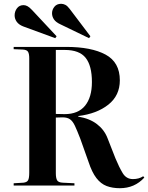

<svg xmlns="http://www.w3.org/2000/svg" viewBox="-20 -977 780 1011"><path d="M611 14Q572 14 541.5 2.5Q511 -9 487.5 -39.5Q464 -70 446 -125L403 -246Q386 -290 374.5 -314.5Q363 -339 348.5 -349Q334 -359 310 -359Q287 -359 274 -358V-65Q274 -40 280.5 -28Q287 -16 311 -15L372 -12V0H52V-12L103 -15Q122 -17 128 -28Q134 -39 134 -68V-670Q134 -694 127.5 -704.5Q121 -715 100 -716L52 -718V-730H329Q461 -730 536 -689.5Q611 -649 611 -554Q611 -474 550.5 -426Q490 -378 392 -366V-363Q452 -353 490.5 -323.5Q529 -294 546 -250L588 -143Q607 -97 626 -65.5Q645 -34 680 -34Q712 -34 734 -49L740 -42Q689 14 611 14ZM320 -376Q392 -376 428 -420.5Q464 -465 464 -545Q464 -631 431 -672.5Q398 -714 321 -714H274V-377Q289 -377 300 -376.5Q311 -376 320 -376ZM449 -776 298 -849Q274 -860 264 -875Q254 -890 254 -907Q254 -926 266.5 -941.5Q279 -957 302 -957Q313 -957 324 -951.5Q335 -946 347 -930L456 -786ZM271 -776 102 -838Q79 -847 68 -862.5Q57 -878 57 -896Q57 -917 69.5 -933.5Q82 -950 104 -950Q114 -950 124.5 -944.5Q135 -939 149 -924L278 -786Z"/></svg>

Font: Literata 72pt SemiBold
Style: Regular
Weight: 600
Designer: Latin by Veronika Burian and Jose Scaglione. Greek by Irene Vlachou. Cyrillic by Vera Evstafieva.
Foundry: TypeTogether
Version: Version 3.002